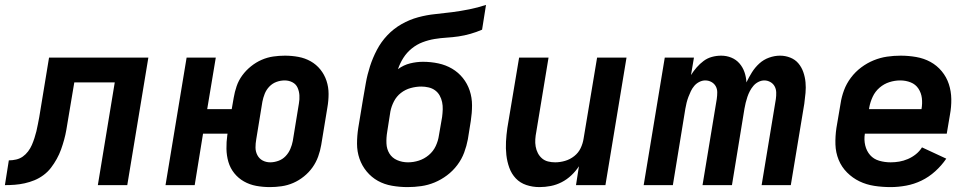

<svg xmlns="http://www.w3.org/2000/svg" viewBox="-56 -755 3976 783"><path d="M-36 0 -20 -101Q-5 -101 10 -104.5Q25 -108 37 -116.5Q49 -125 58.5 -137.5Q68 -150 74 -164Q80 -178 84.5 -192Q89 -206 92.5 -220Q96 -234 98.5 -248.5Q101 -263 104 -277L144 -520H549L463 0H343L412 -419H247L221 -264Q218 -245 214.5 -225Q211 -205 205.5 -185Q200 -165 193 -145.5Q186 -126 175.5 -107Q165 -88 152 -71Q139 -54 121.5 -41Q104 -28 84.5 -20Q65 -12 44.5 -7.5Q24 -3 4 -1.5Q-16 0 -36 0Z M1045 8Q1016 8 989 3Q962 -2 939 -15Q916 -28 899.5 -48.5Q883 -69 875.5 -94.5Q868 -120 867.5 -148Q867 -176 871 -204L872 -210H772L738 0H619L705 -520H824L789 -310H889L897 -356Q901 -380 909 -403.5Q917 -427 932 -447.5Q947 -468 967.5 -484.5Q988 -501 1011 -511Q1034 -521 1058 -524.5Q1082 -528 1106 -528Q1134 -528 1161 -523Q1188 -518 1211 -505Q1234 -492 1250.5 -471.5Q1267 -451 1275.5 -425.5Q1284 -400 1284 -372Q1284 -344 1279 -316L1254 -164Q1250 -140 1241.5 -116.5Q1233 -93 1218.5 -72.5Q1204 -52 1183.5 -35.5Q1163 -19 1140 -9Q1117 1 1092.5 4.5Q1068 8 1045 8ZM1046 -93Q1062 -93 1079 -99Q1096 -105 1108.5 -118Q1121 -131 1128 -147.5Q1135 -164 1138 -180L1163 -333Q1166 -350 1165 -366.5Q1164 -383 1157.5 -397.5Q1151 -412 1136.5 -419.5Q1122 -427 1105 -427Q1088 -427 1071.5 -421Q1055 -415 1042.5 -402Q1030 -389 1023.5 -372.5Q1017 -356 1014 -340L989 -187Q986 -170 986 -153.5Q986 -137 993.5 -122.5Q1001 -108 1015 -100.5Q1029 -93 1046 -93Z M1606 8Q1574 8 1542.5 2.5Q1511 -3 1485 -17.5Q1459 -32 1439.5 -55.5Q1420 -79 1410 -108Q1400 -137 1400 -169Q1400 -201 1405 -233L1424 -348Q1430 -383 1436 -417Q1442 -451 1453 -485Q1464 -519 1481 -551.5Q1498 -584 1523.5 -611Q1549 -638 1581.5 -656.5Q1614 -675 1649 -684.5Q1684 -694 1719 -697.5Q1754 -701 1788.5 -705.5Q1823 -710 1858 -717Q1893 -724 1926 -735L1910 -634Q1887 -624 1862.5 -617Q1838 -610 1814 -606.5Q1790 -603 1765.5 -601.5Q1741 -600 1716.5 -596Q1692 -592 1668 -583Q1644 -574 1623.5 -557.5Q1603 -541 1589 -519Q1575 -497 1567 -473Q1590 -490 1616.5 -496.5Q1643 -503 1669 -503Q1701 -503 1731.5 -496.5Q1762 -490 1787.5 -475Q1813 -460 1831.5 -437Q1850 -414 1859.5 -385.5Q1869 -357 1869 -325.5Q1869 -294 1864 -262L1852 -187Q1847 -160 1837 -133Q1827 -106 1809 -82Q1791 -58 1767 -40Q1743 -22 1716.5 -11Q1690 0 1662 4Q1634 8 1606 8ZM1608 -93Q1630 -93 1652 -100Q1674 -107 1692.5 -122.5Q1711 -138 1721 -159.5Q1731 -181 1734 -203L1747 -278Q1749 -294 1749.5 -309Q1750 -324 1747 -338.5Q1744 -353 1737 -365.5Q1730 -378 1718.5 -386.5Q1707 -395 1692 -398.5Q1677 -402 1662 -402Q1641 -402 1619 -396Q1597 -390 1579 -376Q1561 -362 1550.5 -341.5Q1540 -321 1536 -300L1523 -217Q1519 -193 1520 -170Q1521 -147 1532 -129Q1543 -111 1563.5 -102Q1584 -93 1608 -93Z M2144 8Q2116 8 2090.5 -0.5Q2065 -9 2047.5 -27.5Q2030 -46 2021 -71Q2012 -96 2009 -123Q2006 -150 2007.5 -177.5Q2009 -205 2013 -233L2061 -520H2181L2131 -217Q2128 -202 2127 -187Q2126 -172 2128.5 -157.5Q2131 -143 2137.5 -130.5Q2144 -118 2154.5 -109Q2165 -100 2179 -96.5Q2193 -93 2208 -93Q2228 -93 2248.5 -99Q2269 -105 2286 -118.5Q2303 -132 2312 -151Q2321 -170 2324 -190L2379 -520H2499L2413 0H2293L2305 -77Q2292 -57 2274 -40Q2256 -23 2234.5 -12Q2213 -1 2190 3.5Q2167 8 2144 8Z M2569 0 2655 -520H2774L2762 -449Q2772 -465 2785 -480Q2798 -495 2813.5 -506.5Q2829 -518 2847.5 -523Q2866 -528 2885 -528Q2907 -528 2926.5 -520Q2946 -512 2959.5 -496.5Q2973 -481 2980 -461Q2987 -441 2988 -419Q2998 -440 3010.5 -460Q3023 -480 3040.5 -496Q3058 -512 3080.5 -520Q3103 -528 3125 -528Q3147 -528 3167 -520Q3187 -512 3200 -496.5Q3213 -481 3220 -461Q3227 -441 3229 -419.5Q3231 -398 3229 -376Q3227 -354 3224 -332L3169 0H3050L3108 -351Q3110 -365 3109.5 -378.5Q3109 -392 3103 -403Q3097 -414 3085.5 -420.5Q3074 -427 3061 -427Q3049 -427 3037 -421Q3025 -415 3016.5 -405Q3008 -395 3002 -383.5Q2996 -372 2992 -360Q2988 -348 2985 -336Q2982 -324 2980 -312L2929 0H2809L2867 -351Q2869 -365 2869 -378.5Q2869 -392 2863 -403Q2857 -414 2845.5 -420.5Q2834 -427 2820 -427Q2808 -427 2796 -421Q2784 -415 2775.5 -405Q2767 -395 2761.5 -383.5Q2756 -372 2751.5 -360Q2747 -348 2744 -336Q2741 -324 2739 -312L2688 0Z M3576 8Q3542 8 3509.5 3Q3477 -2 3449 -15.5Q3421 -29 3398.5 -51.5Q3376 -74 3364 -103.5Q3352 -133 3351 -166Q3350 -199 3355 -233L3372 -333Q3376 -360 3386 -387Q3396 -414 3414 -438Q3432 -462 3456 -480Q3480 -498 3507 -509Q3534 -520 3561.5 -524Q3589 -528 3617 -528Q3649 -528 3680.5 -522.5Q3712 -517 3738.5 -502.5Q3765 -488 3784.5 -464.5Q3804 -441 3813.5 -412Q3823 -383 3823.5 -351Q3824 -319 3818 -287L3805 -210H3471Q3467 -185 3472.5 -162Q3478 -139 3492.5 -122.5Q3507 -106 3529.5 -99.5Q3552 -93 3576 -93Q3594 -93 3611.5 -96Q3629 -99 3646.5 -106.5Q3664 -114 3679 -126Q3694 -138 3704 -154L3803 -108Q3784 -80 3758 -56.5Q3732 -33 3702 -18.5Q3672 -4 3639.5 2Q3607 8 3576 8ZM3488 -310H3702Q3706 -333 3703.5 -354.5Q3701 -376 3689.5 -393.5Q3678 -411 3658 -419Q3638 -427 3615 -427Q3593 -427 3571 -420Q3549 -413 3531 -397.5Q3513 -382 3503 -360.5Q3493 -339 3489 -317Z"/></svg>

Font: Iosevka Aile
Style: Bold Italic
Weight: 700
Italic angle: -9°
Designer: Belleve Invis
Foundry: Belleve Invis
Version: Version 28.0.1; ttfautohint (v1.8.4)